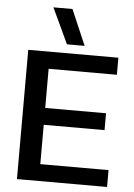

<svg xmlns="http://www.w3.org/2000/svg" viewBox="-58 -909 667 953"><g transform="rotate(5 275.0 -432.5)"><path d="M252 -688 169 -865H264L340 -688ZM63 0V-644H512V-559H172V-364H475V-280H172V-84H512V0Z"/></g></svg>

Font: Kanit
Style: Regular
Weight: 400
Designer: Katatrad Team
Foundry: CadsonDemak
Version: Version 2.000; ttfautohint (v1.8.3)